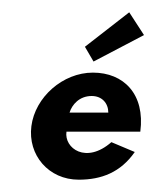

<svg xmlns="http://www.w3.org/2000/svg" viewBox="-20 -287 254 312"><path d="M93 -104C97 -117 109 -131 129 -131C146 -131 156 -119 156 -104ZM161 -56C120 -20 84 -46 88 -73H208C216 -134 181 -169 131 -169C82 -169 37 -129 31 -82C25 -35 59 5 108 5C145 5 176 -7 199 -40ZM118 -211 132 -187 214 -230 190 -267Z"/></svg>

Font: Hussar Tani
Style: DwaKurs
Weight: 700
Foundry: Cannot Into Space Fonts
Version: Version 0.92